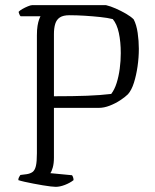

<svg xmlns="http://www.w3.org/2000/svg" viewBox="-20 -724 601 744"><path d="M196 0Q190 0 176.5 -1.5Q163 -3 145.5 -6Q128 -9 109.5 -12.5Q91 -16 75.5 -19.5Q60 -23 51 -26Q51 -33 54 -38Q57 -43 59 -46L83 -49Q97 -51 106 -57.5Q115 -64 119 -80.5Q123 -97 123 -130V-587Q123 -609 125.5 -624Q128 -639 131.5 -648.5Q135 -658 137 -661H60Q57 -663 54.5 -670Q52 -677 52 -678Q56 -683 66.5 -689Q77 -695 88 -699.5Q99 -704 104 -704H391Q408 -700 428.5 -691Q449 -682 468 -671Q487 -660 498 -649Q509 -628 513.5 -596.5Q518 -565 518 -535Q518 -501 513 -466.5Q508 -432 499 -403.5Q490 -375 476 -359Q465 -348 446 -335.5Q427 -323 405 -314.5Q383 -306 363 -306H189V-113Q189 -91 184.5 -75Q180 -59 175 -53L259 -45Q261 -43 263 -37.5Q265 -32 265 -26Q251 -15 231.5 -7.5Q212 0 196 0ZM189 -351Q265 -351 317 -353Q369 -355 411 -360Q424 -377 432 -402.5Q440 -428 444 -458Q448 -488 448 -518Q448 -562 440.5 -596.5Q433 -631 417 -650Q397 -655 368.5 -658Q340 -661 309 -663Q278 -665 249 -665Q225 -665 212 -656.5Q199 -648 194 -631.5Q189 -615 189 -592Z"/></svg>

Font: Texturina 12pt Thin
Style: Regular
Weight: 250
Designer: Guillermo Torres Carreño
Foundry: Omnibus-Type
Version: Version 1.002